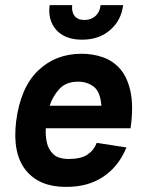

<svg xmlns="http://www.w3.org/2000/svg" viewBox="-20 -720 560 750"><path d="M174 -700H262Q259 -673 271.5 -657.5Q284 -642 310 -642Q336 -642 353 -657.5Q370 -673 373 -700H461Q454 -641 410.5 -603Q367 -565 301 -565Q234 -565 200 -603Q166 -641 174 -700ZM358 -162 474 -144Q443 -69 382.5 -29Q322 11 236 10Q133 10 80.5 -55.5Q28 -121 43 -246Q60 -378 128.5 -444Q197 -510 299 -510Q342 -510 381.5 -496.5Q421 -483 449.5 -450.5Q478 -418 490 -361Q502 -304 490 -219H159Q157 -191 163 -163.5Q169 -136 188.5 -117.5Q208 -99 249 -99Q296 -99 321.5 -116Q347 -133 358 -162ZM286 -401Q238 -401 212 -372.5Q186 -344 174 -307H376Q372 -362 346 -381.5Q320 -401 286 -401Z"/></svg>

Font: Haskoy Bold
Style: Italic
Weight: 700
Designer: Ertekin Erdin
Foundry: Ertekin Erdin
Version: Version 2.000; ttfautohint (v1.8.4.7-5d5b)